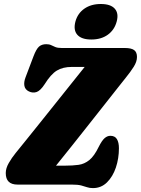

<svg xmlns="http://www.w3.org/2000/svg" viewBox="-20 -946 722 984"><path d="M347.5 0H70Q9.5 0 9.5 -59Q9.5 -83.5 24.8 -110.2Q40 -137 60 -161.5Q79 -185 111.8 -225.5Q144.5 -266 184.5 -316Q224.5 -366 266.5 -418.5Q308.5 -471 346.8 -519Q385 -567 414 -603H348Q302 -603 271.2 -584.2Q240.5 -565.5 208.5 -514Q186.5 -480.5 167 -474.2Q147.5 -468 128 -477.5Q108.5 -487 105 -506.2Q101.5 -525.5 111 -550L151.5 -657Q166 -695 180 -707.2Q194 -719.5 217 -719.5Q232 -719.5 241.8 -714.8Q251.5 -710 263.5 -705Q275.5 -700 296.5 -700H619.5Q652.5 -700 667.2 -689.5Q682 -679 682 -654Q682 -630 665.2 -603.5Q648.5 -577 624 -547Q612 -532 583.5 -496Q555 -460 516.5 -411Q478 -362 434.2 -306.8Q390.5 -251.5 347.2 -197Q304 -142.5 267 -97H312.5Q352.5 -97 382.8 -101.2Q413 -105.5 438 -125.8Q463 -146 486 -193.5Q502 -225.5 516 -237.8Q530 -250 545.5 -250Q569 -250 579.2 -233Q589.5 -216 589.5 -186.5Q589.5 -134 573.8 -87.2Q558 -40.5 528.2 -11.2Q498.5 18 456.5 18Q439 18 426.2 13.5Q413.5 9 396.2 4.5Q379 0 347.5 0ZM448 -743.5Q398 -743.5 376.5 -767.5Q355 -791.5 366.5 -835.5Q378 -877.5 412.2 -901.5Q446.5 -925.5 496.5 -925.5Q547 -925.5 568.2 -901.5Q589.5 -877.5 578 -835.5Q566.5 -792.5 532.5 -768Q498.5 -743.5 448 -743.5Z"/></svg>

Font: Fraunces 144pt SuperSoft Black
Style: Italic
Weight: 900
Italic angle: -16°
Version: Version 1.000;[b76b70a41]